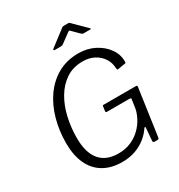

<svg xmlns="http://www.w3.org/2000/svg" viewBox="-220 -1102 1174 1259"><g transform="rotate(-30 367.5 -473.0)"><path d="M338 10Q256 10 197.5 -24.5Q139 -59 109 -124.5Q79 -190 79 -281Q79 -374 102.5 -459Q126 -544 172.5 -610Q219 -676 286.5 -714Q354 -752 442 -752Q509 -752 563.5 -724Q618 -696 650 -650.5Q682 -605 681 -551Q681 -542 676 -541L616 -531Q612 -530 610.5 -533.5Q609 -537 608 -545Q607 -586 585.5 -619Q564 -652 527 -672Q490 -692 440 -692Q367 -692 314 -656.5Q261 -621 226 -562Q191 -503 174 -428.5Q157 -354 157 -275Q157 -164 204.5 -107.5Q252 -51 344 -51Q398 -51 440 -69.5Q482 -88 512.5 -118Q543 -148 561.5 -183Q580 -218 586 -250L596 -317Q598 -326 586 -326H413Q404 -326 405 -334L410 -371Q411 -377 416 -377H663Q668 -377 670.5 -374.5Q673 -372 672 -367L621 -11Q620 0 608 0H588Q575 0 575 -11L583 -110Q583 -115 580 -115Q577 -115 572 -109Q551 -77 517 -49.5Q483 -22 438 -6Q393 10 338 10ZM522 -856 473 -905Q466 -912 464 -911Q462 -910 453 -904L385 -854Q379 -850 376 -849Q373 -848 367 -848H320Q314 -848 313 -852Q312 -856 317 -860L431 -947Q436 -952 441 -954Q446 -956 454 -956H485Q492 -956 495 -952Q498 -948 502 -945L590 -858Q595 -853 594.5 -850.5Q594 -848 587 -848H537Q533 -848 529.5 -850.5Q526 -853 522 -856Z"/></g></svg>

Font: Libre Franklin Thin Light
Style: Italic
Weight: 300
Italic angle: -8°
Version: Version 3.000